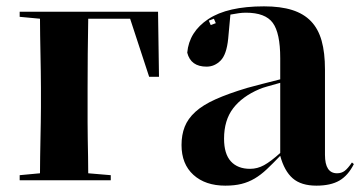

<svg xmlns="http://www.w3.org/2000/svg" viewBox="-20 -576 1144 605"><path d="M390 -517H258Q257 -466 256.5 -406.5Q256 -347 256 -299V-238Q256 -217 256 -191Q256 -165 256.5 -137.5Q257 -110 257.5 -82Q258 -54 258 -30L329 -24V-8H42V-24L106 -30Q106 -54 106.5 -82Q107 -110 107.5 -137.5Q108 -165 108.5 -191Q109 -217 109 -238V-299Q109 -323 108.5 -351Q108 -379 107.5 -407.5Q107 -436 106.5 -464Q106 -492 106 -517L42 -523V-539H478L481 -334H450Z M1042 -30Q1056 -30 1066 -37.5Q1076 -45 1089 -64L1095 -59Q1077 -23 1049.5 -7Q1022 9 977 9Q929 9 902.5 -14Q876 -37 863 -85Q840 -61 821 -43Q802 -25 782.5 -13.5Q763 -2 741 3.5Q719 9 690 9Q627 9 589.5 -25Q552 -59 552 -119Q552 -151 562 -176.5Q572 -202 595.5 -223.5Q619 -245 659 -263Q699 -281 759 -299Q780 -305 806 -311.5Q832 -318 863 -326V-393Q863 -472 839.5 -504Q816 -536 755 -536Q744 -536 733 -534.5Q722 -533 706 -530L699 -454Q694 -404 675 -385Q656 -366 631 -366Q581 -366 570 -410Q576 -476 636.5 -516Q697 -556 812 -556Q864 -556 900.5 -544.5Q937 -533 960 -509Q983 -485 993.5 -447.5Q1004 -410 1004 -357V-88Q1004 -30 1042 -30ZM638 -511 644 -497 660 -503 654 -517ZM768 -44Q791 -44 812 -55.5Q833 -67 863 -94V-315Q838 -308 822 -303.5Q806 -299 797 -295Q743 -272 714.5 -234.5Q686 -197 686 -139Q686 -91 707.5 -67.5Q729 -44 768 -44Z"/></svg>

Font: XinYuGongZhangJiaSongA
Style: Regular
Weight: 900
Designer: XinYuGong
Foundry: Adobe Systems Incorporated
Version: Version 1.00